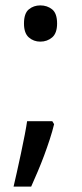

<svg xmlns="http://www.w3.org/2000/svg" viewBox="-20 -570 308 719"><path d="M30.8 128.9Q35.2 110.4 42.7 76.9Q50.3 43.5 58.3 5.4Q66.4 -32.7 72.8 -65.7Q79.1 -98.6 81.5 -116.2H175.8L182.6 -105Q176.3 -78.6 166.5 -48.6Q156.7 -18.6 145.3 12.2Q133.8 43 121.1 72.8Q108.4 102.5 96.7 128.9ZM130.9 -414.1Q106 -414.1 87.9 -429.9Q69.8 -445.8 69.8 -481.9Q69.8 -520 87.9 -534.9Q106 -549.8 130.9 -549.8Q156.7 -549.8 175.3 -534.9Q193.8 -520 193.8 -481.9Q193.8 -445.8 175.3 -429.9Q156.7 -414.1 130.9 -414.1Z"/></svg>

Font: Nokora
Style: Regular
Weight: 400
Designer: Danh Hong
Foundry: Danh Hong
Version: Version 9.000